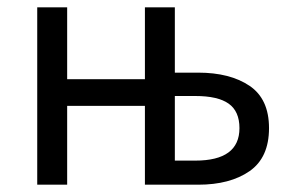

<svg xmlns="http://www.w3.org/2000/svg" viewBox="-20 -506 798 526"><path d="M82 0V-486H164V-289H377V-486H459V-307H523Q610 -307 663.5 -271Q717 -235 717 -155Q717 -74 663.5 -37Q610 0 523 0H377V-216H164V0ZM459 -66H515Q636 -66 636 -155Q636 -201 606.5 -222Q577 -243 515 -243H459Z"/></svg>

Font: .
Style: 
Weight: 400
Designer: Paul D. Hunt, Dalton Maag
Foundry: Dalton Maag Ltd
Version: Version 1.200